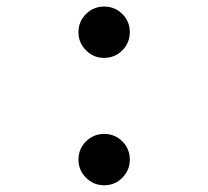

<svg xmlns="http://www.w3.org/2000/svg" viewBox="-20 -547 626 577"><path d="M293 -373Q261.2 -373 238.5 -395.8Q215.8 -418.5 215.8 -450.2Q215.8 -482.4 238.5 -504.9Q261.2 -527.3 293 -527.3Q325.2 -527.3 347.7 -504.9Q370.1 -482.4 370.1 -450.2Q370.1 -418.5 347.7 -395.8Q325.2 -373 293 -373ZM293 9.8Q261.2 9.8 238.5 -12.9Q215.8 -35.6 215.8 -67.4Q215.8 -99.6 238.5 -122.1Q261.2 -144.5 293 -144.5Q325.2 -144.5 347.7 -122.1Q370.1 -99.6 370.1 -67.4Q370.1 -35.6 347.7 -12.9Q325.2 9.8 293 9.8Z"/></svg>

Font: Cascadia Mono Medium
Style: Regular
Weight: 500
Monospace: yes
Designer: Aaron Bell
Foundry: Saja Typeworks
Version: Version 2407.024